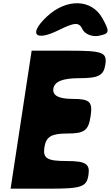

<svg xmlns="http://www.w3.org/2000/svg" viewBox="-20 -1189 669 1159"><path d="M44 -50H273C473 -50 503 -60 514 -133C524 -200 498 -217 381 -217C264 -217 238 -233 248 -300C258 -364 290 -383 386 -383C490 -383 514 -401 527 -488C540 -575 522 -592 418 -592C335 -592 296 -612 302 -654C309 -697 358 -717 458 -717C575 -717 606 -733 616 -800C627 -873 600 -883 400 -883H171ZM262 -1088C150 -982 192 -936 336 -1008C431 -1055 458 -1056 478 -1012C492 -983 537 -965 576 -973C642 -986 644 -996 598 -1079C533 -1196 381 -1200 262 -1088Z"/></svg>

Font: Hussar Skorodowane
Style: Ky
Weight: 700
Foundry: Cannot Into Space Fonts
Version: Version 0.892